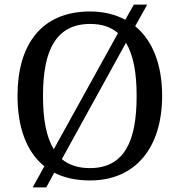

<svg xmlns="http://www.w3.org/2000/svg" viewBox="-20 -775 782 835"><path d="M567.9 -661.1 620.1 -754.9H562L524.9 -689C481.9 -711.9 431.2 -725.1 372.1 -725.1C266.1 -725.1 186.5 -689 134.3 -625C82 -561 56.2 -469.7 56.2 -358.9C56.2 -222.2 94.2 -115.7 172.9 -51.8L122.1 40H181.2L215.8 -23.9C258.8 -2 310.5 9.8 371.1 9.8C572.3 9.8 685.1 -136.2 685.1 -357.9C685.1 -493.2 644.5 -598.1 567.9 -661.1ZM167 -357.9C167 -457 180.7 -535.6 213.9 -588.9C246.6 -642.1 297.9 -670.9 372.1 -670.9C422.4 -670.9 462.4 -657.7 493.2 -630.9L213.9 -126C180.7 -180.7 167 -256.8 167 -357.9ZM249 -83 527.8 -588.9C560.5 -534.7 574.2 -457.5 574.2 -357.9C574.2 -258.8 561 -180.7 528.8 -127C496.6 -73.2 445.3 -43.9 371.1 -43.9C320.8 -43.9 279.8 -57.1 249 -83Z"/></svg>

Font: The Erased English
Style: Regular
Weight: 400
Designer: Monotype Design team + ligartures altered by 180 Amsterdam
Foundry: Monotype Imaging Inc.
Version: Version 1.030;Glyphs 3.1.2 (3151)